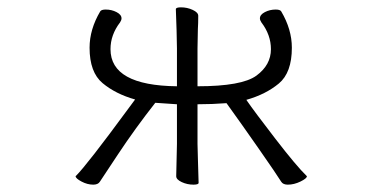

<svg xmlns="http://www.w3.org/2000/svg" viewBox="-20 -498 1040 523"><path d="M403 -218Q348 -148 301 -77Q254 -6 252 -3Q247 5 234 5Q218 5 202 -3.5Q186 -12 186 -18Q186 -19 187 -19Q217 -49 328 -200L348 -227Q295 -242 259.5 -271.5Q224 -301 224 -368Q224 -418 253 -467Q256 -472 268 -472Q284 -472 297.5 -465Q311 -458 311 -448Q311 -443 307 -437Q281 -403 281 -364Q281 -265 462 -263V-366L461 -415L459 -473Q459 -478 473 -478Q490 -478 505 -471Q520 -464 520 -455Q520 -434 519 -419L518 -366V-263Q639 -263 678.5 -292Q718 -321 718 -364Q718 -403 692 -437Q688 -443 688 -448Q688 -458 701.5 -465Q715 -472 731 -472Q743 -472 746 -467Q775 -418 775 -368Q775 -300 739.5 -270.5Q704 -241 651 -226Q673 -194 730.5 -119.5Q788 -45 815 -19Q816 -18 816 -18Q816 -12 798.5 -3.5Q781 5 764 5Q751 5 746 -3Q735 -21 685.5 -92Q636 -163 597 -217Q558 -214 518 -214V-106L519 -68L521 0Q521 5 507 5Q490 5 475 -2Q460 -9 460 -18L462 -106V-214Q427 -216 403 -218Z"/></svg>

Font: JyunsaiKaai Light
Style: Regular
Weight: 300
Designer: Fontworks Inc.
Version: Version 0.030;April 7, 2024;FontCreator 14.0.0.2901 64-bit